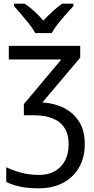

<svg xmlns="http://www.w3.org/2000/svg" viewBox="-20 -786 514 1046"><path d="M417 -536V-472L211 -228Q277 -224 329 -197.5Q381 -171 411.5 -122.5Q442 -74 442 -1Q442 70 411.5 124.5Q381 179 324.5 209.5Q268 240 190 240Q153 240 121 236Q89 232 62 224Q35 216 14 205V125Q46 141 92.5 154Q139 167 193 167Q242 167 278 147Q314 127 334 89.5Q354 52 354 1Q354 -55 331 -90Q308 -125 265.5 -141.5Q223 -158 165 -158H110V-219L314 -462H28V-536ZM380 -753Q362 -734 339 -708Q316 -682 295 -655.5Q274 -629 262 -606H172Q160 -629 139 -655.5Q118 -682 95.5 -708Q73 -734 56 -753V-766H115Q140 -749 166.5 -725Q193 -701 216 -674Q242 -701 268 -725Q294 -749 319 -766H380Z"/></svg>

Font: Noto Sans Display
Style: Regular
Weight: 400
Designer: Monotype Design Team
Foundry: Monotype Imaging Inc.
Version: Version 2.003